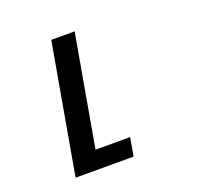

<svg xmlns="http://www.w3.org/2000/svg" viewBox="-104 -676 808 787"><g transform="rotate(-20 300.0 -282.5)"><path d="M196.5 -565H298.5L213 -80H364L350 0H97Z"/></g></svg>

Font: JuliaMono Black
Style: Italic
Weight: 900
Italic angle: -9°
Monospace: yes
Designer: cormullion
Foundry: corm
Version: Version 0.057; ttfautohint (v1.8.4)